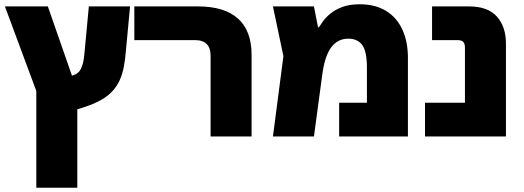

<svg xmlns="http://www.w3.org/2000/svg" viewBox="-20 -639 2454 899"><path d="M150 240V-213L3 -609H204L342 -213V240ZM216 -89 202 -249 324 -287Q336 -291 344.5 -298Q353 -305 359 -317Q365 -329 369 -345.5Q373 -362 375 -385L396 -609H589L569 -396Q566 -360 560 -327.5Q554 -295 542 -267Q530 -239 508.5 -214.5Q487 -190 452.5 -170.5Q418 -151 367 -135Z M966 0V-379Q966 -415 947.5 -433Q929 -451 897 -451H609V-609H906Q1031 -609 1094.5 -552Q1158 -495 1158 -382V0Z M1664 -619Q1737 -619 1787.5 -588Q1838 -557 1864 -500.5Q1890 -444 1890 -368V0H1568V-158H1698V-322Q1698 -399 1676 -428.5Q1654 -458 1610 -458Q1579 -458 1554.5 -441Q1530 -424 1513.5 -387Q1497 -350 1489 -290L1450 0H1258L1307 -376L1258 -609H1450L1469 -511H1473Q1479 -520 1491.5 -538Q1504 -556 1526 -574.5Q1548 -593 1582 -606Q1616 -619 1664 -619Z M1970 0V-158H2157V-416Q2157 -434 2149.5 -442.5Q2142 -451 2123 -451H2003V-609H2176Q2264 -609 2306.5 -561.5Q2349 -514 2349 -435V0Z"/></svg>

Font: Noto Sans Hebrew Black
Style: Regular
Weight: 900
Designer: Monotype Design Team
Foundry: Monotype Imaging Inc.
Version: Version 2.003